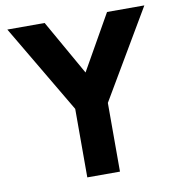

<svg xmlns="http://www.w3.org/2000/svg" viewBox="-83 -821 837 897"><g transform="rotate(-10 336.0 -372.5)"><path d="M414 0V-326L661 -745H484L336 -484L188 -745H11L259 -325V0Z"/></g></svg>

Font: Plus Jakarta Sans ExtraBold
Style: Regular
Weight: 800
Designer: Gumpita Rahayu
Foundry: Tokotype
Version: Version 2.071;gftools[0.9.30]